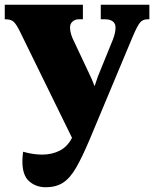

<svg xmlns="http://www.w3.org/2000/svg" viewBox="-20 -556 647 806"><path d="M172 230Q131 230 102.5 205Q74 180 74 122Q74 103 77 81Q119 93 157 93Q198 93 230.5 76.5Q263 60 282 23V22L62 -427Q49 -453 38 -464Q27 -475 4 -475H0V-536H328V-475H310Q296 -475 285 -466Q274 -457 274 -440Q274 -426 278.5 -412Q283 -398 287 -390L353 -250Q360 -236 366 -222Q372 -208 377 -194Q382 -208 386.5 -222Q391 -236 397 -250L454 -390Q460 -406 462.5 -418Q465 -430 465 -440Q465 -458 453 -466.5Q441 -475 422 -475H403V-536H607V-475H599Q580 -475 568.5 -462Q557 -449 537 -402L357 28Q325 104 299.5 148Q274 192 244.5 211Q215 230 172 230Z"/></svg>

Font: Noto Serif Black
Style: Regular
Weight: 900
Designer: Monotype Design Team
Foundry: Monotype Imaging Inc.
Version: Version 2.014; ttfautohint (v1.8.4.7-5d5b)